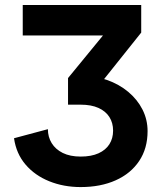

<svg xmlns="http://www.w3.org/2000/svg" viewBox="-20 -528 652 775"><path d="M329.8 -120.6 550 -396.5 462.9 -466.8 254.6 -212.9ZM575.7 1.2Q575.7 -45.2 555.2 -85.7Q534.7 -126.2 497.8 -157.1Q460.9 -188 411.7 -205.3Q362.5 -222.7 305.7 -222.7Q294.7 -222.7 282.8 -220.2Q271 -217.8 262.8 -215.3Q254.6 -212.9 254.6 -212.9V-105.5Q254.6 -105.5 262.8 -105.5Q271 -105.5 282.8 -105.5Q294.7 -105.5 305.7 -105.5Q348.4 -105.5 377.6 -92.3Q406.7 -79.1 421.6 -55.5Q436.5 -32 436.5 -0.7Q436.5 30.5 421.6 54.1Q406.7 77.6 377.6 90.8Q348.4 104 305.7 104Q262.9 104 233.4 89.4Q203.9 74.7 188.6 49.7Q173.3 24.7 173.3 -6.6L36.6 30Q45.4 92 83 136.1Q120.6 180.2 178.7 203.6Q236.8 227.1 305.7 227.1Q386.2 227.1 447 199.8Q507.8 172.6 541.7 121.9Q575.7 71.3 575.7 1.2ZM71.8 -507.8V-384.8H416.5L550 -396.5V-507.8Z"/></svg>

Font: Giphurs
Style: Regular
Weight: 400
Version: Version 2.010